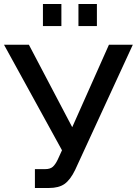

<svg xmlns="http://www.w3.org/2000/svg" viewBox="-22 -933 682 957"><path d="M152 4V-90H203Q228 -90 241 -101.5Q254 -113 266 -138L287 -184L-2 -710H122L338 -299L521 -710H640L352 -85Q328 -36 299.5 -16Q271 4 222 4ZM192 -803V-913H284V-803ZM369 -803V-913H461V-803Z"/></svg>

Font: Raleway SemiBold
Style: Regular
Weight: 600
Designer: Matt McInerney, Pablo Impallari, Rodrigo Fuenzalida
Foundry: Matt McInerney, Pablo Impallari, Rodrigo Fuenzalida
Version: Version 4.026